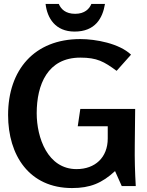

<svg xmlns="http://www.w3.org/2000/svg" viewBox="-20 -942 747 973"><path d="M512 -922H443C433 -897 409 -872 361 -872C312 -872 289 -896 278 -922H211C219 -851 260 -782 358 -782C462 -782 500 -849 512 -922ZM387 -744C154 -744 21 -588 21 -359C21 -155 128 11 345 11C437 11 497 -14 563 -75L597 1H668C664 -68 662 -137 663 -206L665 -390H387L374 -302H526V-240C526 -144 462 -85 368 -85C221 -85 166 -245 166 -368C166 -513 221 -650 387 -650C472 -650 507 -630 571 -583L644 -665C584 -722 465 -744 387 -744Z"/></svg>

Font: Rosario
Style: Bold
Weight: 700
Designer: Hector Gatti
Foundry: Omnibus Type
Version: Version 1.100